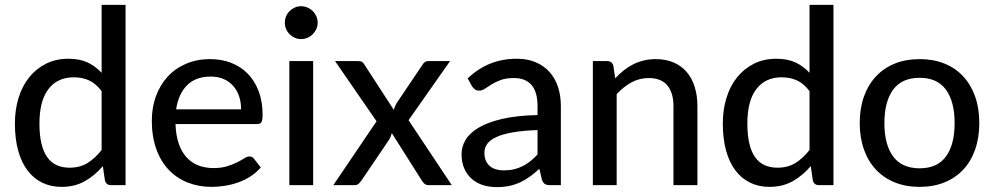

<svg xmlns="http://www.w3.org/2000/svg" viewBox="-20 -758 4069 786"><path d="M396 -385Q372 -416.5 344.2 -429Q316.5 -441.5 282 -441.5Q215 -441.5 178.2 -393.2Q141.5 -345 141.5 -252.5Q141.5 -204 149.8 -169.8Q158 -135.5 173.8 -113.8Q189.5 -92 212.5 -81.8Q235.5 -71.5 264.5 -71.5Q307 -71.5 338 -90.5Q369 -109.5 396 -144ZM494 -738V0H435Q414.5 0 409.5 -19.5L401 -78Q368.5 -39.5 327.2 -16.2Q286 7 232 7Q188.5 7 153.2 -10Q118 -27 93 -59.8Q68 -92.5 54.5 -141Q41 -189.5 41 -252.5Q41 -309 56 -357.5Q71 -406 99.5 -441.5Q128 -477 168.5 -497.2Q209 -517.5 260 -517.5Q306 -517.5 338.2 -502.5Q370.5 -487.5 396 -460V-738Z M967 -310.5Q967 -339.5 958.8 -364Q950.5 -388.5 934.5 -406.5Q918.5 -424.5 895.5 -434.5Q872.5 -444.5 842.5 -444.5Q781 -444.5 745.8 -409Q710.5 -373.5 701 -310.5ZM1047.5 -72.5Q1029.5 -51.5 1006 -36.2Q982.5 -21 956 -11.5Q929.5 -2 901.2 2.5Q873 7 845.5 7Q793 7 748.2 -10.8Q703.5 -28.5 670.8 -62.8Q638 -97 619.8 -147.8Q601.5 -198.5 601.5 -264.5Q601.5 -317.5 618 -363.2Q634.5 -409 665.2 -443Q696 -477 740.5 -496.5Q785 -516 840.5 -516Q887 -516 926.2 -500.8Q965.5 -485.5 994 -456.5Q1022.5 -427.5 1038.8 -385Q1055 -342.5 1055 -288Q1055 -265.5 1050 -257.8Q1045 -250 1031.5 -250H698.5Q700 -204.5 711.5 -170.8Q723 -137 743.2 -114.5Q763.5 -92 791.5 -81Q819.5 -70 854 -70Q886.5 -70 910.2 -77.5Q934 -85 951.2 -93.8Q968.5 -102.5 980.2 -110Q992 -117.5 1001 -117.5Q1013 -117.5 1019.5 -108.5Z M1262 -508V0H1164.5V-508ZM1280.5 -665Q1280.5 -651.5 1275 -639.2Q1269.5 -627 1260.2 -617.8Q1251 -608.5 1238.5 -603.2Q1226 -598 1212.5 -598Q1199 -598 1187 -603.2Q1175 -608.5 1165.8 -617.8Q1156.5 -627 1151.2 -639.2Q1146 -651.5 1146 -665Q1146 -679 1151.2 -691.2Q1156.5 -703.5 1165.8 -712.8Q1175 -722 1187 -727.2Q1199 -732.5 1212.5 -732.5Q1226 -732.5 1238.5 -727.2Q1251 -722 1260.2 -712.8Q1269.5 -703.5 1275 -691.2Q1280.5 -679 1280.5 -665Z M1829.5 0H1735.5Q1724 0 1717.2 -6.2Q1710.5 -12.5 1706.5 -19.5L1584 -213Q1581.5 -205.5 1579 -198.5Q1576.5 -191.5 1572.5 -185.5L1460 -19.5Q1455 -12.5 1448.5 -6.2Q1442 0 1431.5 0H1344.5L1521.5 -261.5L1351.5 -508H1445.5Q1457 -508 1462.2 -504.5Q1467.5 -501 1471.5 -494L1592 -308.5Q1594.5 -316 1597.5 -323.2Q1600.5 -330.5 1605.5 -338.5L1709 -492Q1718 -508 1733 -508H1822.5L1652.5 -266Z M2180.5 -225.5Q2121 -223.5 2079.5 -216.2Q2038 -209 2012 -197Q1986 -185 1974.5 -168.8Q1963 -152.5 1963 -132.5Q1963 -113.5 1969.2 -99.8Q1975.5 -86 1986.2 -77.2Q1997 -68.5 2011.5 -64.5Q2026 -60.5 2043 -60.5Q2065.5 -60.5 2084.2 -65Q2103 -69.5 2119.5 -77.8Q2136 -86 2151 -98Q2166 -110 2180.5 -125.5ZM1894.5 -437Q1937 -477.5 1986.8 -497.5Q2036.5 -517.5 2096 -517.5Q2139.5 -517.5 2173 -503.2Q2206.5 -489 2229.5 -463.5Q2252.5 -438 2264.2 -402.5Q2276 -367 2276 -324V0H2232.5Q2218 0 2210.5 -4.8Q2203 -9.5 2198.5 -22.5L2188 -67Q2168.5 -49 2149.5 -35.2Q2130.5 -21.5 2109.8 -11.8Q2089 -2 2065.5 3Q2042 8 2013.5 8Q1983.5 8 1957.2 -0.2Q1931 -8.5 1911.5 -25.5Q1892 -42.5 1880.8 -68Q1869.5 -93.5 1869.5 -127.5Q1869.5 -157.5 1885.8 -185.2Q1902 -213 1938.8 -235Q1975.5 -257 2034.8 -271Q2094 -285 2180.5 -287V-324Q2180.5 -381.5 2156 -410Q2131.5 -438.5 2084 -438.5Q2052 -438.5 2030.2 -430.5Q2008.5 -422.5 1992.8 -412.8Q1977 -403 1965.2 -395Q1953.5 -387 1941 -387Q1931 -387 1923.8 -392.5Q1916.5 -398 1912 -405.5Z M2498.5 -437.5Q2515 -455 2533 -469.5Q2551 -484 2571.2 -494.2Q2591.5 -504.5 2614.8 -510.2Q2638 -516 2664.5 -516Q2706.5 -516 2738.2 -502Q2770 -488 2791.5 -462.8Q2813 -437.5 2824 -402Q2835 -366.5 2835 -323.5V0H2737V-323.5Q2737 -378 2712 -408.2Q2687 -438.5 2635.5 -438.5Q2598 -438.5 2565.2 -420.8Q2532.5 -403 2504.5 -372.5V0H2407V-508H2465.5Q2486 -508 2491 -488.5Z M3294 -385Q3270 -416.5 3242.2 -429Q3214.5 -441.5 3180 -441.5Q3113 -441.5 3076.2 -393.2Q3039.5 -345 3039.5 -252.5Q3039.5 -204 3047.8 -169.8Q3056 -135.5 3071.8 -113.8Q3087.5 -92 3110.5 -81.8Q3133.5 -71.5 3162.5 -71.5Q3205 -71.5 3236 -90.5Q3267 -109.5 3294 -144ZM3392 -738V0H3333Q3312.5 0 3307.5 -19.5L3299 -78Q3266.5 -39.5 3225.2 -16.2Q3184 7 3130 7Q3086.5 7 3051.2 -10Q3016 -27 2991 -59.8Q2966 -92.5 2952.5 -141Q2939 -189.5 2939 -252.5Q2939 -309 2954 -357.5Q2969 -406 2997.5 -441.5Q3026 -477 3066.5 -497.2Q3107 -517.5 3158 -517.5Q3204 -517.5 3236.2 -502.5Q3268.5 -487.5 3294 -460V-738Z M3745 -516Q3801 -516 3846.2 -497.8Q3891.5 -479.5 3923.2 -445.2Q3955 -411 3972 -362.8Q3989 -314.5 3989 -254.5Q3989 -194.5 3972 -146Q3955 -97.5 3923.2 -63.5Q3891.5 -29.5 3846.2 -11.2Q3801 7 3745 7Q3688.5 7 3643.2 -11.2Q3598 -29.5 3566 -63.5Q3534 -97.5 3516.8 -146Q3499.5 -194.5 3499.5 -254.5Q3499.5 -314.5 3516.8 -362.8Q3534 -411 3566 -445.2Q3598 -479.5 3643.2 -497.8Q3688.5 -516 3745 -516ZM3745 -69Q3817 -69 3852.5 -117.5Q3888 -166 3888 -254Q3888 -342 3852.5 -390.8Q3817 -439.5 3745 -439.5Q3672 -439.5 3636.2 -390.8Q3600.5 -342 3600.5 -254Q3600.5 -166 3636.2 -117.5Q3672 -69 3745 -69Z"/></svg>

Font: TypoPRO Lato
Style: Regular
Weight: 500
Designer: Lukasz Dziedzic with Adam Twardoch and Botio Nikoltchev
Foundry: tyPoland Lukasz Dziedzic
Version: Version 2.010; 2014-09-01; http://www.latofonts.com/